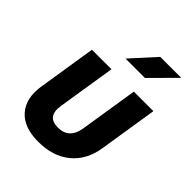

<svg xmlns="http://www.w3.org/2000/svg" viewBox="-221 -909 1043 1043"><g transform="rotate(45 300.0 -387.5)"><path d="M254 10Q143 10 90.5 -50Q38 -110 54 -214L107 -550H257L204 -215Q189 -120 275 -120Q361 -120 376 -215L429 -550H579L526 -214Q510 -108 438.5 -49Q367 10 254 10ZM270 -645 397 -785H558L419 -645Z"/></g></svg>

Font: JetBrains Mono ExtraBold
Style: Italic
Weight: 800
Italic angle: -9°
Monospace: yes
Designer: Philipp Nurullin, Konstantin Bulenkov
Foundry: JetBrains
Version: Version 2.305; ttfautohint (v1.8.4.7-5d5b)